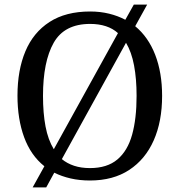

<svg xmlns="http://www.w3.org/2000/svg" viewBox="-20 -775 782 835"><path d="M173 -52Q114 -99 85 -178Q56 -257 56 -359Q56 -470 90.5 -552Q125 -634 195.5 -679.5Q266 -725 372 -725Q416 -725 454.5 -715.5Q493 -706 525 -689L562 -755H620L568 -661Q625 -614 655 -536.5Q685 -459 685 -358Q685 -247 648.5 -164.5Q612 -82 542 -36Q472 10 371 10Q326 10 287 1Q248 -8 216 -24L181 40H122ZM371 -44Q446 -44 490.5 -81.5Q535 -119 554.5 -189Q574 -259 574 -358Q574 -432 563 -490.5Q552 -549 528 -589L249 -83Q272 -64 302.5 -54Q333 -44 371 -44ZM493 -631Q471 -651 440.5 -661Q410 -671 372 -671Q260 -671 213.5 -589Q167 -507 167 -358Q167 -283 178 -225Q189 -167 214 -126Z"/></svg>

Font: Noto Serif Tamil
Style: Italic
Weight: 400
Italic angle: -12°
Designer: Indian Type Foundry, Tom Grace, and the Monotype Design Team
Foundry: Monotype Imaging Inc.
Version: Version 2.003